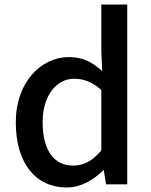

<svg xmlns="http://www.w3.org/2000/svg" viewBox="-20 -817 670 851"><path d="M276 14C339 14 396 -20 437 -62H440L450 0H544V-797H429V-593L433 -502C389 -541 349 -564 285 -564C163 -564 50 -454 50 -275C50 -92 139 14 276 14ZM304 -83C218 -83 169 -152 169 -276C169 -395 232 -468 308 -468C349 -468 388 -455 429 -418V-150C389 -103 350 -83 304 -83Z"/></svg>

Font: GenYoGothic2 TW M
Style: Regular
Weight: 500
Version: Version 2.100;PS 2.1;hotconv 16.6.51;makeotf.lib2.5.65220 DE